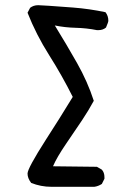

<svg xmlns="http://www.w3.org/2000/svg" viewBox="-20 -729 540 739"><path d="M343 -10H178Q137 -10 100 -25Q86 -43 86 -61Q86 -81 157 -192Q207 -269 260 -356Q219 -438 169 -517Q119 -596 86 -680L96 -699Q109 -709 127 -709Q142 -709 261 -700Q325 -695 386 -682Q397 -668 397 -649Q397 -644 388 -623Q376 -613 359 -613H353Q313 -621 271.5 -622Q230 -623 191 -631Q236 -558 276.5 -486.5Q317 -415 341 -341Q321 -304 296 -266.5Q271 -229 235 -176.5Q199 -124 184 -89L353 -87L372 -76Q382 -65 382 -47V-41L372 -21Q358 -12 343 -10Z"/></svg>

Font: Xiaolai SC
Style: Regular
Weight: 400
Designer: Nozomi Seto 瀬戸のぞみ
Version: Version 3.11;December 4, 2020;FontCreator 13.0.0.2613 64-bit